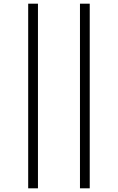

<svg xmlns="http://www.w3.org/2000/svg" viewBox="-20 -782 640 1042"><path d="M467 240V-762H414V240ZM186 240V-762H133V240Z"/></svg>

Font: Noto Sans Mono UI Light
Style: Regular
Weight: 300
Designer: Monotype Design team
Foundry: Monotype Imaging Inc.
Version: 1.000